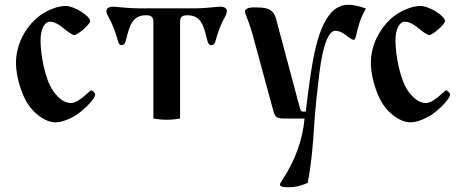

<svg xmlns="http://www.w3.org/2000/svg" viewBox="-20 -497 1928 805"><path d="M47 -233C47 -172 72 -105 87 -78C117 -21 171 16 213 16C244 16 286 -4 310 -22C341 -45 379 -84 379 -101C379 -107 368 -118 363 -118C360 -118 350 -109 340 -100C325 -86 298 -65 278 -65C244 -65 219 -93 202 -117C168 -166 150 -270 150 -327C150 -377 168 -406 189 -406C202 -406 220 -401 247 -378C259 -368 283 -350 291 -350C306 -350 358 -395 358 -409C358 -429 293 -472 254 -472C217 -472 164 -449 129 -417C84 -375 47 -309 47 -233Z M426 -451C426 -442 430 -435 436 -424C451 -398 465 -360 474 -327C478 -310 484 -308 491 -308C500 -308 505 -315 508 -328C523 -390 535 -433 592 -433C610 -433 623 -429 623 -406V0C640 3 658 5 679 5C700 5 718 3 735 0V-406C735 -429 748 -433 766 -433C823 -433 834 -390 849 -328C852 -315 857 -308 866 -308C873 -308 880 -310 884 -327C893 -360 907 -398 922 -424C928 -435 931 -442 931 -451C931 -461 922 -469 904 -469C897 -469 878 -467 856 -465C835 -463 810 -462 796 -462H562C548 -462 523 -463 502 -465C480 -467 461 -469 454 -469C436 -469 426 -461 426 -451Z M1007 -448C1007 -447 1008 -443 1010 -437C1021 -410 1037 -362 1041 -345L1125 -36C1134 -2 1142 0 1177 0H1257C1249 90 1216 179 1165 255C1158 265 1154 273 1154 278C1154 288 1177 288 1194 288C1219 288 1242 282 1270 270C1286 191 1293 95 1297 33C1301 -36 1312 -134 1319 -191C1324 -229 1342 -368 1386 -368C1399 -368 1414 -362 1426 -353C1442 -340 1456 -330 1463 -330C1468 -330 1471 -338 1474 -352C1483 -391 1490 -418 1514 -461C1493 -469 1466 -477 1440 -477C1332 -477 1300 -300 1282 -182C1276 -143 1267 -72 1262 -29H1251C1243 -29 1240 -32 1236 -49L1138 -416C1125 -464 1095 -466 1041 -466C1026 -466 1007 -461 1007 -448Z M1535 -233C1535 -172 1560 -105 1575 -78C1605 -21 1659 16 1701 16C1732 16 1774 -4 1798 -22C1829 -45 1867 -84 1867 -101C1867 -107 1856 -118 1851 -118C1848 -118 1838 -109 1828 -100C1813 -86 1786 -65 1766 -65C1732 -65 1707 -93 1690 -117C1656 -166 1638 -270 1638 -327C1638 -377 1656 -406 1677 -406C1690 -406 1708 -401 1735 -378C1747 -368 1771 -350 1779 -350C1794 -350 1846 -395 1846 -409C1846 -429 1781 -472 1742 -472C1705 -472 1652 -449 1617 -417C1572 -375 1535 -309 1535 -233Z"/></svg>

Font: Monomakh Unicode
Style: Regular
Weight: 400
Version: Version 1.2